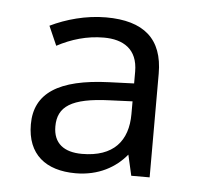

<svg xmlns="http://www.w3.org/2000/svg" viewBox="-36 -758 416 406"><g transform="rotate(5 172.5 -555.0)"><path d="M174 -722C131 -722 89 -710 56 -694L74 -653C104 -669 137 -679 173 -679C214 -679 245 -661 245 -613V-588L192 -586C85 -582 35 -549 35 -483C35 -419 75 -388 138 -388C187 -388 223 -409 246 -437L256 -393H295V-613C295 -687 254 -722 174 -722ZM197 -548 245 -550V-523C245 -466 215 -430 148 -430C110 -430 87 -447 87 -483C87 -525 115 -545 197 -548Z"/></g></svg>

Font: Noto Kufi Arabic Light
Style: Regular
Weight: 300
Designer: Monotype Design Team, David Williams, Khaled Hosny
Foundry: Google LLC
Version: Version 2.109